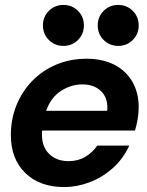

<svg xmlns="http://www.w3.org/2000/svg" viewBox="-20 -746 596 778"><path d="M240 12Q141 12 82.5 -45Q24 -102 24 -199Q24 -263 46.5 -319Q69 -375 110 -417.5Q151 -460 207.5 -484Q264 -508 331 -508Q396 -508 443.5 -483.5Q491 -459 516.5 -414.5Q542 -370 542 -311Q542 -287 537.5 -261.5Q533 -236 527 -217H151Q150 -213 150 -209Q150 -205 150 -200Q150 -150 180 -121.5Q210 -93 258 -93Q296 -93 325.5 -110.5Q355 -128 374 -156H504Q477 -99 434 -62Q391 -25 340.5 -6.5Q290 12 240 12ZM167 -297H414Q415 -301 415 -304Q415 -307 415 -308Q416 -352 388 -378Q360 -404 314 -404Q268 -404 227 -377.5Q186 -351 167 -297ZM459 -560Q424 -560 400 -584Q376 -608 376 -643Q376 -678 400 -702Q424 -726 459 -726Q494 -726 518 -702Q542 -678 542 -643Q542 -608 518 -584Q494 -560 459 -560ZM237 -560Q202 -560 178 -584Q154 -608 154 -643Q154 -678 178 -702Q202 -726 237 -726Q272 -726 296 -702Q320 -678 320 -643Q320 -608 296 -584Q272 -560 237 -560Z"/></svg>

Font: Rethink Sans
Style: Bold Italic
Weight: 700
Italic angle: -10°
Designer: The Rethink Sans project authors (Hans Thiessen). DM Sans designed by Colophon Foundry.
Foundry: Rethink Communications LLC
Version: Version 1.001